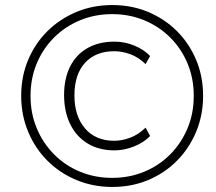

<svg xmlns="http://www.w3.org/2000/svg" viewBox="-20 -733 855 761"><path d="M425 8Q349 8 283 -19.5Q217 -47 168 -96Q119 -145 91.5 -211Q64 -277 64 -353Q64 -430 91.5 -495.5Q119 -561 168 -609.5Q217 -658 282.5 -685.5Q348 -713 425 -713Q502 -713 567.5 -685.5Q633 -658 681.5 -609.5Q730 -561 757.5 -495.5Q785 -430 785 -353Q785 -277 757.5 -211Q730 -145 681.5 -96Q633 -47 567.5 -19.5Q502 8 425 8ZM434 -137Q372 -137 327 -164.5Q282 -192 258 -241.5Q234 -291 234 -356Q234 -422 258 -469.5Q282 -517 327 -542.5Q372 -568 434 -568Q474 -568 512 -552.5Q550 -537 575 -511L557 -479Q528 -507 495.5 -518.5Q463 -530 433 -530Q359 -530 317 -484Q275 -438 275 -355Q275 -273 317 -224Q359 -175 433 -175Q463 -175 495.5 -187Q528 -199 557 -227L575 -194Q550 -168 511 -152.5Q472 -137 434 -137ZM425 -28Q493 -28 552 -52.5Q611 -77 655 -121.5Q699 -166 723.5 -225Q748 -284 748 -353Q748 -422 723.5 -481Q699 -540 655 -584Q611 -628 552 -652.5Q493 -677 425 -677Q356 -677 297 -652.5Q238 -628 194 -584Q150 -540 125.5 -481Q101 -422 101 -353Q101 -284 125.5 -225Q150 -166 194 -121.5Q238 -77 297 -52.5Q356 -28 425 -28Z"/></svg>

Font: Nunito Sans 12pt ExtraLight
Style: Italic
Weight: 200
Italic angle: -9°
Designer: Vernon Adams
Foundry: Vernon Adams
Version: Version 3.101;gftools[0.9.27]